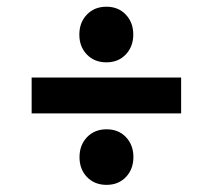

<svg xmlns="http://www.w3.org/2000/svg" viewBox="-20 -609 608 560"><path d="M368.7 -508.3Q368.7 -473.1 346.9 -450.2Q325.2 -427.2 290.3 -427.2Q255.4 -427.2 233.4 -450Q211.4 -472.7 211.4 -508.1Q211.4 -543.5 233.4 -566.4Q255.4 -589.4 290.3 -589.4Q325.2 -589.4 346.9 -566.4Q368.7 -543.5 368.7 -508.3ZM369.1 -150.9Q369.1 -115.7 347.4 -92.8Q325.7 -69.8 290.8 -69.8Q255.9 -69.8 233.9 -92.5Q211.9 -115.2 211.9 -150.6Q211.9 -186 233.9 -209Q255.9 -231.9 290.8 -231.9Q325.7 -231.9 347.4 -209Q369.1 -186 369.1 -150.9ZM72.3 -278.3V-382.8H508.3V-278.3Z"/></svg>

Font: Dhyana
Style: Bold
Weight: 700
Foundry: Vernon Adams
Version: Version 1.002; ttfautohint (v0.8.51-6076)